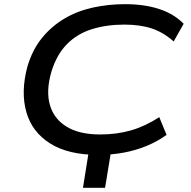

<svg xmlns="http://www.w3.org/2000/svg" viewBox="-20 -734 914 921"><path d="M378 167 412 -46H519L484 167ZM452 9Q308 9 221 -45.5Q134 -100 106.5 -196Q79 -292 111 -413Q135 -495 181 -551.5Q227 -608 288.5 -644.5Q350 -681 424.5 -697.5Q499 -714 580 -714Q672 -714 743 -691Q814 -668 861 -620L813 -535Q764 -579 708 -597.5Q652 -616 576 -616Q491 -616 420.5 -594Q350 -572 300.5 -521.5Q251 -471 226 -388Q200 -297 219.5 -230Q239 -163 300 -126Q361 -89 460 -89Q540 -89 608 -108.5Q676 -128 744 -172L779 -87Q736 -56 684.5 -34.5Q633 -13 574 -2Q515 9 452 9Z"/></svg>

Font: Nunito Sans 7pt Expanded Medium
Style: Italic
Weight: 500
Width: 7
Italic angle: -9°
Designer: Vernon Adams
Foundry: Vernon Adams
Version: Version 3.101;gftools[0.9.27]